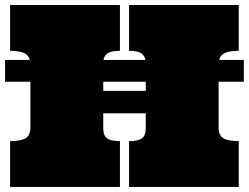

<svg xmlns="http://www.w3.org/2000/svg" viewBox="-20 -739 984 759"><path d="M0 -502H98.1Q92.8 -522 74 -530Q55.2 -538.1 20 -538.1V-719.2H454.1V-538.1Q421.9 -538.1 407 -529.5Q392.1 -521 389.2 -502H555.2Q550.8 -521 536.4 -529.5Q522 -538.1 490.2 -538.1V-719.2H923.8V-538.1Q888.2 -538.1 869.6 -530Q851.1 -522 846.2 -502H943.8V-416H844.2V-235.8Q844.2 -204.1 862.5 -192.6Q880.9 -181.2 923.8 -181.2V0H490.2V-181.2Q526.9 -181.2 541.5 -192.6Q556.2 -204.1 556.2 -230V-291H388.2V-230Q388.2 -204.1 402.6 -192.6Q417 -181.2 454.1 -181.2V0H20V-181.2Q63 -181.2 81.5 -192.6Q100.1 -204.1 100.1 -235.8V-416H0ZM556.2 -379.9V-416H388.2V-379.9Z"/></svg>

Font: Ultra
Style: Regular
Weight: 400
Designer: Astigmatic (AOETI)
Foundry: Astigmatic (AOETI)
Version: Version 1.000